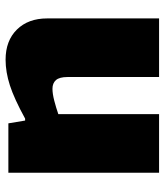

<svg xmlns="http://www.w3.org/2000/svg" viewBox="29 -619 590 688"><g transform="rotate(-90 324.0 -275.0)"><path d="M49 -540H226L236 -480H243Q314 -519 362 -534.5Q410 -550 454 -550Q522 -550 562 -509.5Q602 -469 602 -401V0H392V-328Q392 -357 381 -369.5Q370 -382 350 -382Q332 -382 307 -375.5Q282 -369 259 -361V0H49Z"/></g></svg>

Font: Encode Sans Narrow
Style: Black
Weight: 900
Designer: Pablo Impallari, Andres Torresi
Foundry: Pablo Impallari, Andres Torresi
Version: Version 1.000; ttfautohint (v1.00) -l 8 -r 50 -G 200 -x 14 -